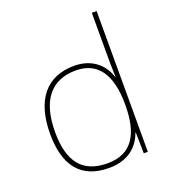

<svg xmlns="http://www.w3.org/2000/svg" viewBox="-140 -862 862 974"><g transform="rotate(-20 291.5 -375.0)"><path d="M283 10C388 10 444 -46 468 -113H470L472 0H494V-760H468V-543C468 -501 468 -459 470 -414H468C446 -484 387 -538 291 -538C141 -538 59 -437 59 -254C59 -83 131 10 283 10ZM283 -15C149 -15 86 -94 86 -254C86 -427 159 -513 291 -513C410 -513 468 -426 468 -266V-263C468 -107 416 -15 283 -15Z"/></g></svg>

Font: Noto Sans Devanagari UI Thin
Style: Regular
Weight: 100
Designer: Jelle Bosma - Monotype Design Team
Foundry: Monotype Imaging Inc.
Version: Version 2.004